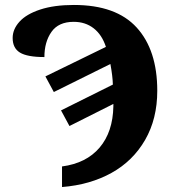

<svg xmlns="http://www.w3.org/2000/svg" viewBox="-20 -744 708 774"><path d="M230 -73Q328 -86 381.5 -149Q435 -212 437 -315V-325L260 -236L226 -299L435 -403Q434 -438 425 -486L197 -373L163 -436L407 -555Q391 -604 357.5 -630Q324 -656 277 -656Q216 -656 187.5 -615.5Q159 -575 159 -514Q90 -514 60.5 -532Q31 -550 31 -591Q31 -626 58.5 -656.5Q86 -687 142 -705.5Q198 -724 278 -724Q448 -724 531 -633Q614 -542 614 -378Q614 -265 565 -180Q516 -95 429.5 -47Q343 1 230 10Z"/></svg>

Font: Noto Serif ExtraBold
Style: Regular
Weight: 800
Designer: Monotype Design Team
Foundry: Monotype Imaging Inc.
Version: Version 1.001